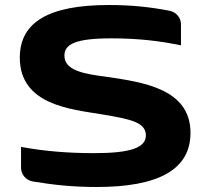

<svg xmlns="http://www.w3.org/2000/svg" viewBox="-20 -733 836 766"><path d="M385 -277C498 -258 562 -246 562 -193C562 -144 502 -122 355 -122C251 -122 155 -130 64 -147V-64C64 -37 83 -14 111 -9C195 5 272 13 366 13C610 13 740 -55 740 -203C740 -379 550 -405 409 -426C316 -438 237 -451 237 -511C237 -556 279 -580 425 -580C529 -580 617 -570 702 -552V-636C702 -662 684 -684 657 -690C579 -705 505 -713 414 -713C175 -713 59 -645 59 -503C59 -314 264 -297 385 -277Z"/></svg>

Font: LT Wave UI Medium
Style: Regular
Weight: 500
Designer: Daniel Lyons
Foundry: New Value
Version: Version 2.5 (Glyphs App)